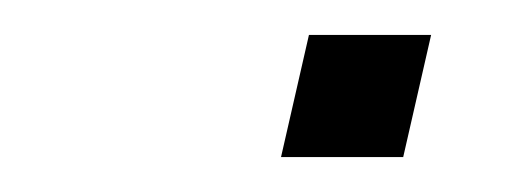

<svg xmlns="http://www.w3.org/2000/svg" viewBox="-20 -305 294 110"><path d="M141 -215 157 -285H227L211 -215Z"/></svg>

Font: Coval
Style: ExtraLight Italic
Weight: 200
Foundry: Context Ltd
Version: Version 001.000